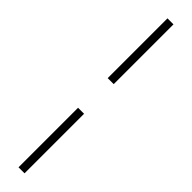

<svg xmlns="http://www.w3.org/2000/svg" viewBox="-318 -639 814 814"><g transform="rotate(45 89.0 -232.5)"><path d="M70.8 -320.8V-679.2H106.9V-320.8ZM106.9 -143.1V213.9H70.8V-143.1Z"/></g></svg>

Font: Rawengulk
Style: Regular
Weight: 400
Version: Version 0.92